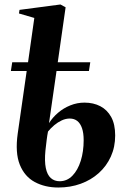

<svg xmlns="http://www.w3.org/2000/svg" viewBox="-20 -825 556 856"><path d="M198.5 -276Q214.5 -301.5 238.8 -322.2Q263 -343 293.5 -355.2Q324 -367.5 356.5 -367.5Q396.5 -367.5 427.2 -351.5Q458 -335.5 475.8 -303.2Q493.5 -271 493.5 -221Q493.5 -169.5 474.2 -127Q455 -84.5 420.5 -53.5Q386 -22.5 340 -5.8Q294 11 240 11Q180.5 11 135 -13.5Q89.5 -38 68.2 -91Q47 -144 59 -229.5L99 -508.5H28.5L34.5 -547.5H105L133 -745L64.5 -765L67 -781L249.5 -805L272.5 -792.5L237.5 -547.5H382.5L376.5 -508.5H232ZM291 -296.5Q273 -296.5 255.2 -288.2Q237.5 -280 221.8 -266.8Q206 -253.5 194 -238.5Q190.5 -221 188 -200.2Q185.5 -179.5 182.5 -153.5Q178 -106.5 184.2 -76Q190.5 -45.5 206.5 -31.2Q222.5 -17 246 -17Q279 -17 303 -41.8Q327 -66.5 340 -108Q353 -149.5 353 -200Q353 -231.5 345.8 -253Q338.5 -274.5 324.8 -285.5Q311 -296.5 291 -296.5Z"/></svg>

Font: Merriweather 144pt
Style: Bold Italic
Weight: 700
Italic angle: -7.8°
Version: Version 2.101